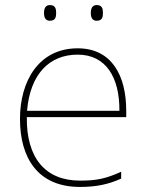

<svg xmlns="http://www.w3.org/2000/svg" viewBox="-20 -729 580 759"><path d="M154 -678C154 -661 159 -647 177 -647C199 -647 202 -661 202 -678C202 -694 199 -709 177 -709C159 -709 154 -694 154 -678ZM339 -678C339 -661 344 -647 362 -647C384 -647 387 -661 387 -678C387 -694 384 -709 362 -709C344 -709 339 -694 339 -678ZM287 -538C133 -538 59 -408 59 -259C59 -104 130 10 296 10C360 10 408 0 459 -23V-50C397 -22 360 -15 296 -15C159 -15 84 -105 86 -266H479V-291C479 -430 422 -538 287 -538ZM287 -513C399 -513 453 -423 452 -291H87C99 -436 175 -513 287 -513Z"/></svg>

Font: Noto Sans Arabic Thin
Style: Regular
Weight: 100
Designer: Monotype Design Team, Nadine Chahine, Nizar Qandah and Khaled Hosny
Foundry: Monotype Imaging Inc.
Version: Version 2.012